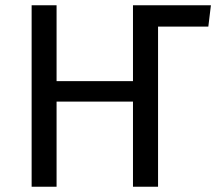

<svg xmlns="http://www.w3.org/2000/svg" viewBox="-20 -709 831 729"><path d="M780.8 -689 771 -607.9H580.1V0H484.9V-323.2H194.8V0H100.1V-689H194.8V-400.9H484.9V-689Z"/></svg>

Font: FiraGO
Style: Regular
Weight: 400
Designer: bBox Type
Foundry: bBox Type GmbH
Version: Version 1.001;PS 001.001;hotconv 1.0.88;makeotf.lib2.5.64775